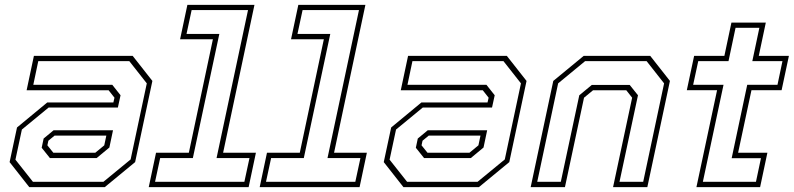

<svg xmlns="http://www.w3.org/2000/svg" viewBox="-20 -770 3266 790"><path d="M100.5 0 19.5 -103 50 -245.5 174.5 -348.5H446.5L451 -368L427 -398.5H89.5L119.5 -540H526L607 -437L536 -103L411 0ZM185.5 -119.5 151.5 -162 159.5 -200 200.5 -234H445L430 -163L377.5 -119.5ZM115.5 -22H405.5L517.5 -114L584 -427L512 -518.5H137.5L117 -421H442L476 -378L465 -327.5H180L70 -237L43.5 -113ZM199.5 -141.5H372L409 -172L417.5 -212H204.5L179 -191L175 -172Z M592 0 622 -141.5H757L856 -608.5H721L751 -750H1027L898 -141.5H1033L1003 0ZM618 -22H985.5L1006.5 -119.5H871L1000.5 -728.5H768.5L747.5 -630.5H882.5L773.5 -119.5H639Z M1048.5 0 1078.5 -141.5H1213.5L1312.5 -608.5H1177.5L1207.5 -750H1483.5L1354.5 -141.5H1489.5L1459.5 0ZM1074.5 -22H1442L1463 -119.5H1327.5L1457 -728.5H1225L1204 -630.5H1339L1230 -119.5H1095.5Z M1640 0 1559 -103 1589.5 -245.5 1714 -348.5H1986L1990.5 -368L1966.5 -398.5H1629L1659 -540H2065.5L2146.5 -437L2075.5 -103L1950.5 0ZM1725 -119.5 1691 -162 1699 -200 1740 -234H1984.5L1969.5 -163L1917 -119.5ZM1655 -22H1945L2057 -114L2123.5 -427L2051.5 -518.5H1677L1656.5 -421H1981.5L2015.5 -378L2004.5 -327.5H1719.5L1609.5 -237L1583 -113ZM1739 -141.5H1911.5L1948.5 -172L1957 -212H1744L1718.5 -191L1714.5 -172Z M2163.5 0 2256.5 -437 2381.5 -540H2655.5L2736.5 -437L2643.5 0H2502.5L2581 -368L2557 -398.5H2420L2383 -368L2304.5 0ZM2190.5 -22H2287.5L2363.5 -378L2415 -420.5H2571L2605 -378L2529 -22H2626.5L2712.5 -427L2640.5 -518.5H2387.5L2276.5 -427Z M2845.5 0 2930.5 -399H2806L2836 -540H2960.5L2989.5 -677H3131L3102 -540H3226L3196 -399H3072L3017 -141.5H3137.5L3107.5 0ZM2872 -22H3090.5L3111 -119H2990.5L3054.5 -421H3179L3199.5 -518.5H3075.5L3104.5 -655.5H3006.5L2977.5 -518.5H2853L2832 -421H2957Z"/></svg>

Font: Tourney Thin ExtraLight
Style: Italic
Weight: 250
Italic angle: -12°
Version: Version 1.015